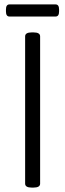

<svg xmlns="http://www.w3.org/2000/svg" viewBox="-20 -849 295 871"><path d="M124 2Q94 2 94 -16V-684Q94 -702 124 -702H132Q162 -702 162 -684V-16Q162 2 132 2ZM23 -774Q7 -774 7 -797V-806Q7 -829 23 -829H232Q248 -829 248 -806V-797Q248 -774 232 -774Z"/></svg>

Font: Asap Condensed Light
Style: Regular
Weight: 300
Width: 3
Designer: Pablo Cosgaya
Foundry: Omnibus-Type
Version: Version 3.001; ttfautohint (v1.8.4.7-5d5b)